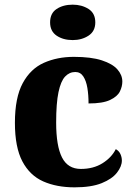

<svg xmlns="http://www.w3.org/2000/svg" viewBox="-20 -794 581 824"><path d="M300 10Q223 10 165.5 -15.5Q108 -41 76 -101.5Q44 -162 44 -267Q44 -375 77.5 -437Q111 -499 168.5 -524.5Q226 -550 297 -550Q371 -550 417 -535Q463 -520 484 -496Q505 -472 505 -444Q505 -423 494.5 -401.5Q484 -380 452.5 -365Q421 -350 360 -350Q360 -386 355 -416.5Q350 -447 337.5 -466Q325 -485 303 -485Q278 -485 259.5 -465.5Q241 -446 231 -398.5Q221 -351 221 -268Q221 -168 246 -118.5Q271 -69 327 -69Q381 -69 420 -93.5Q459 -118 477 -154Q491 -146 497 -132.5Q503 -119 503 -105Q503 -80 482 -53Q461 -26 416.5 -8Q372 10 300 10ZM292 -622Q251 -622 223 -641Q195 -660 195 -698Q195 -737 223 -755.5Q251 -774 292 -774Q331 -774 360 -755.5Q389 -737 389 -698Q389 -660 360 -641Q331 -622 292 -622Z"/></svg>

Font: Noto Serif Tamil ExtraBold
Style: Italic
Weight: 800
Italic angle: -12°
Designer: Indian Type Foundry, Tom Grace, and the Monotype Design Team
Foundry: Monotype Imaging Inc.
Version: Version 2.003; ttfautohint (v1.8.4.7-5d5b)